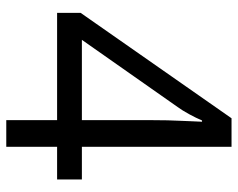

<svg xmlns="http://www.w3.org/2000/svg" viewBox="-93 -665 758 612"><g transform="rotate(90 286.0 -359.0)"><path d="M552 -162H448V0H363V-162H21V-237L357 -718H448V-241H552ZM363 -466Q363 -492 363.5 -513.5Q364 -535 365 -554Q366 -573 366.5 -590.5Q367 -608 368 -624H364Q356 -605 344 -583Q332 -561 321 -546L107 -241H363Z"/></g></svg>

Font: Noto Sans Lao Looped
Style: Regular
Weight: 400
Designer: Mark Frömberg, Ben Mitchell
Foundry: The Fontpad Ltd
Version: Version 1.001